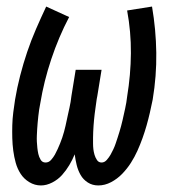

<svg xmlns="http://www.w3.org/2000/svg" viewBox="-20 -558 540 586"><path d="M105 8Q86 8 69.5 -2Q53 -12 43 -27.5Q33 -43 28 -61Q23 -79 20.5 -98Q18 -117 17.5 -136.5Q17 -156 17.5 -175.5Q18 -195 20.5 -215Q23 -235 26 -254Q32 -290 41.5 -327Q51 -364 63 -399.5Q75 -435 90 -469.5Q105 -504 121 -538L191 -506Q159 -445 136.5 -377.5Q114 -310 103 -243Q101 -233 99.5 -223.5Q98 -214 97 -204Q96 -194 95 -184Q94 -174 93.5 -164.5Q93 -155 92.5 -145Q92 -135 92.5 -125.5Q93 -116 94 -106.5Q95 -97 97 -88Q99 -79 104 -70.5Q109 -62 119 -62Q129 -62 136 -70Q143 -78 147.5 -86Q152 -94 156 -103Q160 -112 163.5 -120.5Q167 -129 170 -138Q173 -147 175.5 -156Q178 -165 180 -174Q182 -183 184 -192.5Q186 -202 188 -211Q190 -220 192 -229Q194 -238 195.5 -247Q197 -256 198 -265L211 -345H290L277 -265Q275 -256 274 -247Q273 -238 271.5 -229Q270 -220 269 -210.5Q268 -201 267 -192Q266 -183 265.5 -174Q265 -165 264.5 -156Q264 -147 264 -138Q264 -129 264 -120Q264 -111 265 -102.5Q266 -94 268.5 -85.5Q271 -77 276 -69.5Q281 -62 290 -62Q299 -62 306 -70Q313 -78 317.5 -86Q322 -94 326 -102.5Q330 -111 333 -120Q336 -129 339 -138Q342 -147 344.5 -155.5Q347 -164 349.5 -173Q352 -182 354 -191Q356 -200 358 -209Q360 -218 362 -227Q364 -236 365.5 -245Q367 -254 368 -263Q379 -330 379.5 -395.5Q380 -461 368 -526L444 -538Q456 -468 457 -397Q458 -326 446 -254Q442 -234 437.5 -214.5Q433 -195 427.5 -175.5Q422 -156 415 -136.5Q408 -117 399.5 -98Q391 -79 379.5 -61Q368 -43 353 -27.5Q338 -12 319 -2Q300 8 280 8Q262 8 248 -1Q234 -10 226 -24Q218 -38 214 -54.5Q210 -71 208 -87Q201 -70 191.5 -54Q182 -38 169.5 -24Q157 -10 139.5 -1Q122 8 105 8Z"/></svg>

Font: Iosevka Curly Oblique
Style: Regular
Weight: 400
Italic angle: -9°
Monospace: yes
Designer: Belleve Invis
Foundry: Belleve Invis
Version: Version 11.1.0; ttfautohint (v1.8.3)